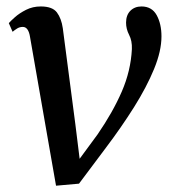

<svg xmlns="http://www.w3.org/2000/svg" viewBox="-20 -580 553 610"><path d="M75.5 -462Q70.5 -494.5 52.5 -494.5Q42.5 -494.5 34.5 -489.5Q26.5 -484.5 20 -479L8 -506.5Q13 -512.5 27.2 -525.2Q41.5 -538 62.8 -548.8Q84 -559.5 109.5 -559.5Q146.5 -559.5 160.8 -540.5Q175 -521.5 179.5 -490.5L219.5 -184.5L233 -75.5L290 -153Q338.5 -223.5 367 -289.2Q395.5 -355 399 -424Q400 -450.5 390.2 -469.2Q380.5 -488 380.5 -508Q380.5 -532 394.2 -545.8Q408 -559.5 429.5 -559.5Q462.5 -559.5 477.8 -531.8Q493 -504 493 -464.5Q493 -418 469.5 -360.8Q446 -303.5 405.8 -239.5Q365.5 -175.5 316 -110L231 3.5L158 10L127 -167Z"/></svg>

Font: Merriweather Text Regular
Style: Italic
Weight: 400
Italic angle: -7.8°
Designer: Eben Sorkin
Foundry: Eben Sorkin
Version: Version 2.100; ttfautohint (v1.7.19-72a1) -l 8 -r 50 -G 200 